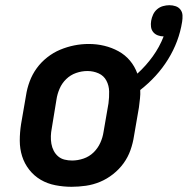

<svg xmlns="http://www.w3.org/2000/svg" viewBox="-20 -710 722 738"><path d="M255 8Q224 8 193 2Q162 -4 136.5 -19Q111 -34 92.5 -57.5Q74 -81 65 -109.5Q56 -138 56 -169.5Q56 -201 61 -233L80 -343Q84 -370 94 -397Q104 -424 121 -447.5Q138 -471 161.5 -489.5Q185 -508 211.5 -519Q238 -530 265.5 -535.5Q293 -541 321 -541Q352 -541 381 -534Q410 -527 435.5 -513Q461 -499 479.5 -477Q498 -455 508 -427Q541 -457 567 -493Q593 -529 609 -570Q609 -570 609 -570Q609 -570 609 -570Q609 -570 609 -570Q609 -570 609 -570Q609 -570 609 -570Q609 -570 609 -570Q598 -570 587 -574Q576 -578 569 -586.5Q562 -595 560.5 -606.5Q559 -618 561 -630Q563 -642 568.5 -654Q574 -666 584 -674.5Q594 -683 606.5 -686.5Q619 -690 631 -690Q644 -690 655.5 -686Q667 -682 674 -672.5Q681 -663 681.5 -650.5Q682 -638 680 -626Q674 -588 660.5 -552Q647 -516 626 -482Q605 -448 578 -418.5Q551 -389 519 -364Q520 -348 518 -331Q516 -314 514 -297L495 -187Q491 -160 481.5 -133Q472 -106 455 -82.5Q438 -59 414.5 -40.5Q391 -22 364.5 -11Q338 0 310 4Q282 8 255 8ZM257 -93Q279 -93 301 -100.5Q323 -108 339.5 -124Q356 -140 365.5 -161Q375 -182 378 -203L397 -313Q400 -336 399.5 -358.5Q399 -381 389 -400Q379 -419 359 -428Q339 -437 316 -437Q294 -437 272.5 -429.5Q251 -422 234.5 -406Q218 -390 209 -369Q200 -348 197 -327L179 -217Q176 -202 175.5 -187Q175 -172 177.5 -157.5Q180 -143 186.5 -130.5Q193 -118 203.5 -109Q214 -100 228 -96.5Q242 -93 257 -93Z"/></svg>

Font: Iosevka Curly Slab Extended
Style: Bold Italic
Weight: 700
Width: 7
Italic angle: -9°
Monospace: yes
Designer: Belleve Invis
Foundry: Belleve Invis
Version: Version 11.0.0; ttfautohint (v1.8.3)